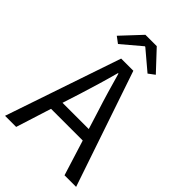

<svg xmlns="http://www.w3.org/2000/svg" viewBox="-270 -1042 1148 1148"><g transform="rotate(45 303.5 -468.0)"><path d="M300 -885H304L427 -781L467 -811L350 -936H254L137 -811L177 -781ZM191 -298 227 -410C253 -493 277 -572 300 -658H304C328 -573 351 -493 378 -410L413 -298ZM506 0H604L355 -733H252L3 0H97L168 -224H436Z"/></g></svg>

Font: Noto Sans CJK JP Regular
Style: Regular
Weight: 400
Designer: Ryoko NISHIZUKA (kana & ideographs); Paul D. Hunt (Latin, Greek & Cyrillic); Wenlong ZHANG (bopomofo); Sandoll Communica
Foundry: Adobe Systems Incorporated
Version: Version 1.001;PS 1.001;hotconv 1.0.78;makeotf.lib2.5.61930